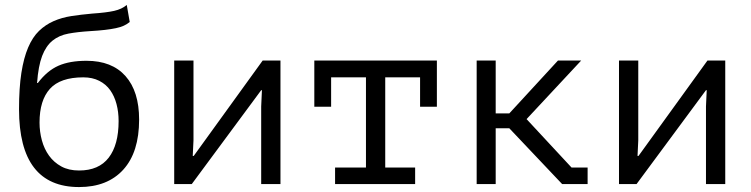

<svg xmlns="http://www.w3.org/2000/svg" viewBox="-20 -745 3040 777"><path d="M133 -409Q171 -459 216.5 -479Q262 -499 330 -499Q433 -499 488 -437Q543 -375 543 -261Q543 -129 479 -58.5Q415 12 300 12Q57 12 57 -303Q57 -389 66.5 -450Q76 -511 94 -553Q112 -595 138 -620Q164 -645 197 -659.5Q230 -674 269 -680Q308 -686 353 -690Q411 -694 442 -701Q473 -708 493 -725L505 -656Q494 -647 481 -641Q468 -635 449 -631Q430 -627 404.5 -624Q379 -621 344 -619Q295 -616 257 -609Q219 -602 192.5 -580.5Q166 -559 150.5 -518.5Q135 -478 130 -409ZM140 -249Q140 -212 149.5 -177Q159 -142 178.5 -115Q198 -88 228 -71.5Q258 -55 300 -55Q380 -55 420 -107Q460 -159 460 -255Q460 -292 451.5 -324Q443 -356 426 -380Q409 -404 381.5 -418Q354 -432 317 -432Q224 -432 182 -385.5Q140 -339 140 -249Z M1037 -314 1040 -380H1037L756 0H685V-500H763V-177L760 -114H764L1043 -500H1115V0H1037Z M1252 -500H1748V-313H1680V-432H1539V-67H1660V0H1336V-67H1461V-432H1320V-313H1252Z M2041 -226H1986V0H1909V-500H1986V-286H2041L2238 -500H2332L2111 -263L2293 -67H2358V0H2255Z M2837 -314 2840 -380H2837L2556 0H2485V-500H2563V-177L2560 -114H2564L2843 -500H2915V0H2837Z"/></svg>

Font: PT Mono
Style: Regular
Weight: 400
Monospace: yes
Designer: A.Korolkova, I.Chaeva
Foundry: ParaType Ltd
Version: Version 1.001W OFL